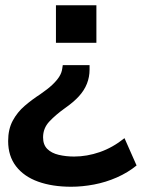

<svg xmlns="http://www.w3.org/2000/svg" viewBox="-20 -521 557 731"><path d="M251 190Q179 190 125 170.5Q71 151 41 112Q11 73 11 16Q11 -29 28.5 -61.5Q46 -94 74 -118Q102 -142 133 -162Q162 -182 179 -198Q196 -214 205.5 -229Q215 -244 217 -260L219 -273H321V-256Q321 -228 311 -202.5Q301 -177 280.5 -154.5Q260 -132 227 -109Q192 -84 168 -58.5Q144 -33 144 2Q144 30 160 46Q176 62 203.5 68.5Q231 75 262 75Q311 75 360 58Q409 41 454 5L500 109Q467 136 425 154.5Q383 173 338 181.5Q293 190 251 190ZM193 -358V-501H347V-358Z"/></svg>

Font: Nunito Sans 7pt
Style: Bold
Weight: 700
Designer: Vernon Adams
Foundry: Vernon Adams
Version: Version 3.101;gftools[0.9.27]